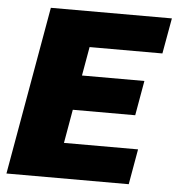

<svg xmlns="http://www.w3.org/2000/svg" viewBox="-51 -759 746 808"><g transform="rotate(5 321.5 -355.5)"><path d="M5.9 0H522.5L548.8 -149.4H235.8L260.7 -291.5H524.4L550.3 -438.5H286.6L308.1 -560.5H615.7L642.6 -710.9H131.3Z"/></g></svg>

Font: Roboto Flex
Style: wght 1000 wdth 100 opsz 14.0 GRAD 0.00 slnt -10.00 XTRA 468 XOPQ 96 YOPQ 79 YTLC 514 YTUC 712 YTAS 750 YTDE -203.00 YTFI 738
Weight: 1000
Italic angle: -10°
Designer: Berlow after Robertson
Foundry: Google
Version: Version 3.100